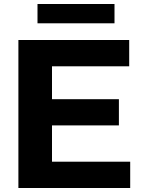

<svg xmlns="http://www.w3.org/2000/svg" viewBox="-20 -940 712 960"><path d="M72 0V-740H626V-608.5H240V-131.5H631V0ZM163.5 -313V-444H574.5V-313ZM167.5 -823.5V-920H552.5V-823.5Z"/></svg>

Font: Encode Sans SC SemiExpanded
Style: Bold
Weight: 700
Width: 6
Designer: Multiple Designers
Foundry: Impallari Type
Version: Version 3.002